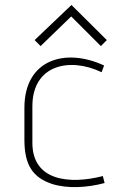

<svg xmlns="http://www.w3.org/2000/svg" viewBox="-20 -741 509 771"><path d="M393 -34C261 0 109 -13 110 -169V-314C110 -482 261 -512 388 -451L398 -478C243 -550 78 -503 78 -308V-180C78 -79 111 -28 190 -2C251 17 329 13 400 -6ZM385 -556 409 -580 267 -721 119 -580 143 -556 266 -675Z"/></svg>

Font: Advent Pro
Style: ExtraLight
Weight: 250
Designer: Andreas Kalpakidis
Foundry: Andreas Kalpakidis
Version: Version 2.002 2007